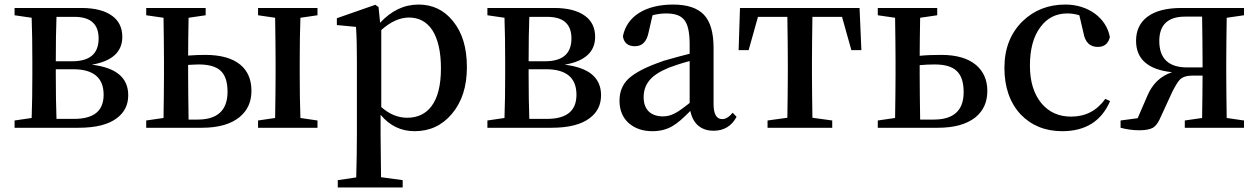

<svg xmlns="http://www.w3.org/2000/svg" viewBox="-20 -561 5526 843"><path d="M324 0C400 0 457 -14 494 -43C527 -68 543 -101 543 -143C543 -220 490 -264 383 -277C472 -292 517 -333 517 -399C517 -439 502 -470 473 -491C442 -514 397 -526 337 -526H44V-494L119 -483C121 -427 122 -364 122 -294V-232C122 -162 121 -99 119 -43L44 -32V0ZM228 -39C226 -95 225 -159 225 -232V-257H301C390 -257 435 -220 435 -145C435 -74 392 -39 305 -39ZM225 -292C225 -369 226 -434 228 -487H307C378 -487 413 -455 413 -392C413 -325 374 -292 297 -292Z M866 0C939 0 994 -16 1032 -47C1067 -76 1084 -114 1084 -162C1084 -211 1068 -250 1035 -277C1000 -306 948 -320 881 -320C856 -320 831 -319 806 -317C806 -362 807 -418 808 -483L883 -494V-526H622V-494L698 -483C699 -408 700 -345 700 -294V-232C700 -181 699 -118 698 -43L622 -32V0ZM1374 0V-32L1299 -43C1297 -99 1296 -162 1296 -232V-294C1296 -364 1297 -427 1299 -483L1374 -494V-526H1113V-494L1188 -483C1189 -408 1190 -345 1190 -294V-232C1190 -181 1189 -118 1188 -43L1113 -32V0ZM808 -36C807 -112 806 -177 806 -232V-276C826 -277 842 -278 853 -278C896 -278 928 -269 948 -251C969 -232 979 -201 979 -158C979 -77 935 -36 848 -36Z M1748 262V230L1653 217C1652 128 1651 63 1651 23V-57C1691 -9 1741 15 1800 15C1867 15 1921 -10 1964 -61C2008 -113 2030 -181 2030 -266C2030 -351 2010 -418 1969 -468C1930 -517 1879 -541 1818 -541C1754 -541 1698 -514 1649 -461L1642 -530L1628 -540L1459 -481V-451L1543 -443C1546 -402 1547 -353 1547 -295V24C1547 87 1546 152 1544 218L1463 230V262ZM1768 -44C1727 -44 1689 -60 1654 -91V-429C1695 -466 1736 -484 1776 -484C1819 -484 1853 -466 1878 -429C1903 -390 1916 -334 1916 -261C1916 -186 1902 -131 1874 -94C1849 -61 1813 -44 1768 -44Z M2400 0C2476 0 2533 -14 2570 -43C2603 -68 2619 -101 2619 -143C2619 -220 2566 -264 2459 -277C2548 -292 2593 -333 2593 -399C2593 -439 2578 -470 2549 -491C2518 -514 2473 -526 2413 -526H2120V-494L2195 -483C2197 -427 2198 -364 2198 -294V-232C2198 -162 2197 -99 2195 -43L2120 -32V0ZM2304 -39C2302 -95 2301 -159 2301 -232V-257H2377C2466 -257 2511 -220 2511 -145C2511 -74 2468 -39 2381 -39ZM2301 -292C2301 -369 2302 -434 2304 -487H2383C2454 -487 2489 -455 2489 -392C2489 -325 2450 -292 2373 -292Z M2844 15C2877 15 2906 8 2932 -7C2953 -19 2979 -41 3011 -74C3022 -19 3057 13 3113 13C3158 13 3192 -7 3214 -48L3197 -66C3181 -47 3166 -38 3151 -38C3126 -38 3113 -60 3113 -104V-350C3113 -418 3099 -467 3070 -497C3042 -526 2997 -541 2936 -541C2813 -541 2732 -489 2715 -402C2719 -373 2737 -358 2768 -358C2800 -358 2820 -379 2828 -420L2845 -494C2864 -499 2884 -502 2904 -502C2943 -502 2969 -493 2984 -474C3000 -455 3008 -419 3008 -366V-325C2981 -318 2941 -308 2890 -293L2889 -292C2818 -268 2768 -242 2739 -215C2713 -190 2700 -158 2700 -119C2700 -77 2714 -44 2741 -20C2768 3 2802 15 2844 15ZM2891 -50C2865 -50 2845 -57 2830 -70C2814 -85 2806 -106 2806 -135C2806 -162 2814 -186 2829 -205C2846 -228 2876 -247 2917 -264C2941 -273 2971 -283 3008 -293V-109C2979 -86 2957 -70 2942 -63C2925 -54 2908 -50 2891 -50Z M3634 0V-32L3547 -44C3546 -119 3545 -181 3545 -232V-294C3545 -348 3546 -412 3547 -487H3677L3718 -341H3762L3754 -526H3229L3223 -341H3267L3308 -487H3437C3438 -412 3439 -348 3439 -294V-232C3439 -181 3438 -119 3437 -44L3350 -32V0Z M4097 0C4169 0 4224 -15 4263 -46C4298 -75 4315 -113 4315 -162C4315 -210 4298 -248 4265 -276C4230 -305 4180 -320 4113 -320C4079 -320 4047 -319 4018 -316C4018 -362 4019 -418 4020 -483L4095 -494V-526H3834V-494L3910 -483C3911 -408 3912 -345 3912 -294V-232C3912 -181 3911 -118 3910 -43L3834 -32V0ZM4020 -36C4019 -112 4018 -177 4018 -232V-275C4040 -277 4062 -278 4083 -278C4172 -278 4211 -243 4211 -156C4211 -76 4167 -36 4080 -36Z M4644 15C4746 15 4816 -29 4854 -117L4833 -127C4796 -75 4746 -49 4683 -49C4629 -49 4586 -68 4553 -107C4519 -148 4502 -203 4502 -273C4502 -344 4517 -401 4548 -442C4577 -482 4617 -502 4666 -502C4685 -502 4703 -499 4719 -494L4737 -417C4744 -376 4765 -355 4800 -355C4828 -355 4846 -369 4853 -398C4838 -482 4758 -541 4658 -541C4583 -541 4521 -517 4470 -468C4417 -416 4390 -348 4390 -263C4390 -178 4414 -110 4461 -59C4508 -10 4569 15 4644 15Z M4982 11C5009 11 5029 7 5042 0C5053 -7 5063 -19 5071 -36L5123 -149C5124 -150 5125 -153 5126 -156C5141 -185 5152 -203 5160 -211C5172 -223 5190 -229 5213 -229H5260C5260 -176 5259 -114 5258 -43L5182 -32V0H5442V-32L5366 -43C5365 -118 5364 -181 5364 -232V-294C5364 -345 5365 -408 5366 -483L5442 -494V-526H5168C5101 -526 5051 -513 5016 -486C4984 -461 4968 -426 4968 -382C4968 -301 5021 -255 5126 -244C5075 -227 5039 -192 5017 -139L4975 -42L4900 -32V0C4927 7 4954 11 4982 11ZM5192 -265C5111 -265 5070 -304 5070 -381C5070 -452 5108 -488 5183 -488H5258C5259 -413 5260 -349 5260 -294V-265Z"/></svg>

Font: AllPunType SemiBold
Style: Regular
Weight: 600
Version: 1.0